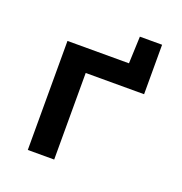

<svg xmlns="http://www.w3.org/2000/svg" viewBox="-115 -720 780 821"><g transform="rotate(20 275.0 -309.5)"><path d="M219.2 -394V0H99.1V-496.1H378.9L383.8 -619.1H484.9V-394Z"/></g></svg>

Font: Code New Roman
Style: Bold
Weight: 700
Monospace: yes
Designer: Sam Radian
Foundry: Code New Roman
Version: Version 1.508 October 19, 2014